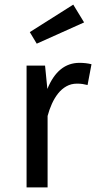

<svg xmlns="http://www.w3.org/2000/svg" viewBox="-20 -811 421 831"><path d="M95 0V-527H175L185 -426Q231 -539 324 -539Q352 -539 376 -533L359 -443Q347 -446 337 -447.5Q327 -449 313 -449Q288 -449 267.5 -437.5Q247 -426 231.5 -406.5Q216 -387 204.5 -361.5Q193 -336 186 -309V0ZM109 -672 297 -791 344 -714 139 -622Z"/></svg>

Font: Feura Sans
Style: Regular
Weight: 400
Designer: Carrois Corporate & Edenspiekermann
Foundry: Carrois Corporate GbR & Edenspiekermann AG
Version: Version 1.001